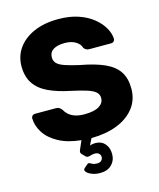

<svg xmlns="http://www.w3.org/2000/svg" viewBox="-134 -804 929 1119"><g transform="rotate(-15 331.0 -245.0)"><path d="M328.5 220Q301.7 219.6 279.9 210.7Q258.1 201.9 248.9 189.9Q239.7 177.9 249.6 169L268 152.9Q277 144.9 283.4 147.7Q289.7 150.5 299.7 156Q309.6 161.5 328.5 161.5Q343.6 161.5 352.9 152.9Q362.1 144.3 362.1 131.5Q362.1 119.1 353.2 110.7Q344.2 102.2 328.5 102.2Q316.9 102.2 306.7 105.5Q296.5 108.7 288.1 109.6Q279.6 110.5 272.2 103.7L253.1 84.2Q246.9 77.6 247.6 70.7Q248.2 63.7 253.7 52.4L273.7 6.6Q193.5 -1.4 139.3 -30.7Q85.1 -60 57.7 -102.2Q30.3 -144.4 29.3 -190.6Q29.3 -199.2 35.6 -205.6Q41.9 -211.9 50.9 -211.9H177.1Q190.9 -211.9 198.2 -206.8Q205.6 -201.7 212.2 -193.7Q220 -178.9 234.4 -165.1Q248.9 -151.4 272.7 -142.9Q296.5 -134.4 330.9 -134.4Q388.9 -134.4 418.6 -152.4Q448.3 -170.4 448.3 -201Q448.3 -223.5 432.3 -237.7Q416.3 -251.9 380.8 -263.3Q345.3 -274.6 285.9 -287.4Q209.9 -302.9 156.4 -328.3Q102.9 -353.8 75.1 -395.3Q47.4 -436.9 47.4 -498.8Q47.4 -560.4 81.6 -608.1Q115.8 -655.8 177.9 -682.9Q240 -710 324.6 -710Q393.6 -710 446.4 -691.8Q499.1 -673.6 535 -644Q570.9 -614.4 589.6 -580.4Q608.4 -546.5 609.4 -515Q609.4 -506.8 603.4 -500.3Q597.5 -493.8 588.4 -493.8H455.9Q445.3 -493.8 437.1 -497.8Q429 -501.8 422.6 -511.3Q417.3 -533.1 391.4 -549.4Q365.5 -565.6 324.6 -565.6Q281.2 -565.6 256.4 -550.1Q231.6 -534.5 231.6 -503.1Q231.6 -482.5 245.1 -467.9Q258.6 -453.4 290.5 -442.3Q322.4 -431.2 377.1 -418.9Q467.7 -402.4 523.9 -376.8Q580.1 -351.2 606.3 -310.8Q632.5 -270.4 632.5 -209.1Q632.5 -141.2 594.2 -92.2Q555.9 -43.1 488.6 -16.9Q421.4 9.4 333.4 10L313.5 49.9Q319.5 47.1 330 45.4Q340.5 43.8 346.5 43.8Q382.6 43.8 404.1 68Q425.6 92.3 425.6 130.8Q425.6 169.2 399.9 194.8Q374.2 220.4 328.5 220Z"/></g></svg>

Font: Rubik Light
Style: Regular
Weight: 300
Designer: Hubert and Fischer
Foundry: Hubert and Fischer
Version: Version 2.300;gftools[0.9.30]